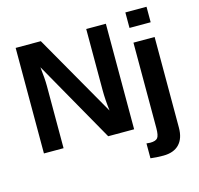

<svg xmlns="http://www.w3.org/2000/svg" viewBox="-128 -863 1256 1209"><g transform="rotate(-15 500.0 -258.5)"><path d="M655 0H486L186 -530Q195 -453 195 -406V0H67V-688H231L536 -154Q527 -228 527 -288V-688H655ZM930 -624H792V-725H930ZM790 208Q745 208 707 203V106L731 108Q767 108 779.5 92.5Q792 77 792 29V-528H930V63Q930 133 894 170.5Q858 208 790 208Z"/></g></svg>

Font: Libra Sans
Style: Bold
Weight: 700
Foundry: Context Ltd
Version: Version 1.000